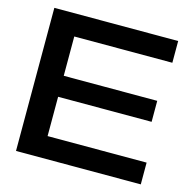

<svg xmlns="http://www.w3.org/2000/svg" viewBox="-109 -861 983 972"><g transform="rotate(15 383.0 -375.0)"><path d="M683 -430V-320H106V-430ZM193 -375V-40L130 -114H712V0H58V-375V-750H707V-636H130L193 -710Z"/></g></svg>

Font: Bounded
Style: Regular
Weight: 400
Designer: Vlad Churkin
Version: Version 1.0